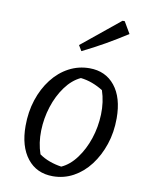

<svg xmlns="http://www.w3.org/2000/svg" viewBox="-84 -791 657 860"><g transform="rotate(10 245.0 -361.0)"><path d="M216 9Q142 9 99.5 -45Q57 -99 57 -192Q57 -256 75 -311Q93 -366 125.5 -408Q158 -450 201.5 -473Q245 -496 295 -496Q368 -496 410.5 -443Q453 -390 453 -296Q453 -232 434.5 -177Q416 -122 384 -80Q352 -38 309 -14.5Q266 9 216 9ZM246 -40Q284 -57 314 -97.5Q344 -138 361.5 -190.5Q379 -243 381 -300.5Q383 -358 366 -409Q342 -424 316.5 -433.5Q291 -443 264 -446Q225 -428 195 -387Q165 -346 148 -293Q131 -240 129.5 -183.5Q128 -127 145 -78Q166 -63 192 -53.5Q218 -44 246 -40ZM245 -565 230 -590 403 -731H413L444 -678Q396 -647 347 -619Q298 -591 245 -565Z"/></g></svg>

Font: Piazzolla Thin
Style: Italic
Weight: 400
Italic angle: -11.3°
Version: Version 2.005